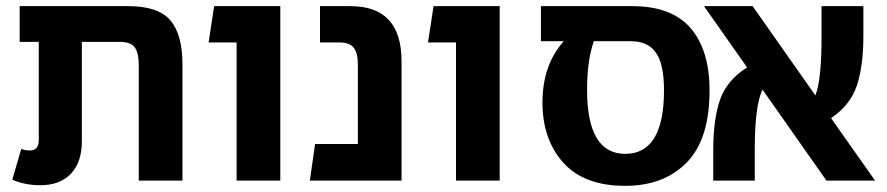

<svg xmlns="http://www.w3.org/2000/svg" viewBox="-20 -587 2882 624"><path d="M397 -567Q495 -567 534 -520.5Q573 -474 573 -378V0H431V-374Q431 -415 418 -433Q405 -451 368 -451H246V-128Q246 -60 210.5 -22.5Q175 15 111 15Q61 15 20 -3L49 -103Q62 -98 77 -98Q106 -98 106 -132V-451H44V-567Z M749 0V-449H658L676 -567H891V0Z M1119 -567Q1285 -567 1285 -388V0H987L1004 -119H1143V-379Q1143 -415 1129.5 -432Q1116 -449 1084 -449H1020V-567Z M1462 0V-449H1371L1389 -567H1604V0Z M2035 -567Q2163 -567 2224.5 -495.5Q2286 -424 2286 -293Q2286 -134 2211.5 -58.5Q2137 17 2012 17Q1878 17 1810.5 -58.5Q1743 -134 1743 -254Q1743 -375 1812 -453H1738V-567ZM2012 -87Q2138 -87 2138 -294Q2138 -378 2112 -415.5Q2086 -453 2031 -453H1910Q1888 -391 1888 -295Q1888 -87 2012 -87Z M2824 0H2666L2458 -296Q2433 -242 2433 -105V0H2298V-99Q2298 -199 2320 -262.5Q2342 -326 2408 -368L2268 -567H2426L2630 -277Q2650 -327 2650 -466V-567H2786V-471Q2786 -373 2765 -309.5Q2744 -246 2681 -203Z"/></svg>

Font: FiraGO SemiBold
Style: Regular
Weight: 600
Designer: bBox Type
Foundry: bBox Type GmbH
Version: Version 1.001;PS 001.001;hotconv 1.0.88;makeotf.lib2.5.64775